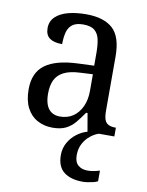

<svg xmlns="http://www.w3.org/2000/svg" viewBox="-87 -609 697 908"><g transform="rotate(10 261.5 -154.5)"><path d="M188 10Q148 10 115.5 -7.5Q83 -25 64.5 -60.5Q46 -96 46 -150Q46 -230 98 -268Q150 -306 256 -310L332 -313V-373Q332 -410 326.5 -437.5Q321 -465 303 -480.5Q285 -496 248 -496Q214 -496 196 -482.5Q178 -469 171.5 -444.5Q165 -420 165 -387Q125 -387 104.5 -402Q84 -417 84 -450Q84 -483 106.5 -504.5Q129 -526 167 -536Q205 -546 253 -546Q338 -546 381 -507Q424 -468 424 -373V-114Q424 -86 429.5 -70.5Q435 -55 448 -48.5Q461 -42 481 -42H484V0H355L340 -87H333Q314 -59 295.5 -37Q277 -15 252 -2.5Q227 10 188 10ZM213 -48Q250 -48 276.5 -66Q303 -84 318 -116.5Q333 -149 333 -191V-272L275 -269Q224 -267 194.5 -252Q165 -237 152.5 -210.5Q140 -184 140 -145Q140 -114 148 -92.5Q156 -71 172.5 -59.5Q189 -48 213 -48ZM374 237Q316 237 283 211.5Q250 186 250 130Q250 98 265 71Q280 44 304.5 25.5Q329 7 355 0H410Q390 6 370 22Q350 38 337 62Q324 86 324 118Q324 151 341.5 166Q359 181 387 181Q400 181 414 178.5Q428 176 445 171V222Q436 227 423 230Q410 233 397 235Q384 237 374 237Z"/></g></svg>

Font: Noto Serif Khmer SemiCondensed
Style: Regular
Weight: 400
Width: 4
Designer: Danh Hong and the Monotype Design Team
Foundry: Monotype Imaging Inc.
Version: Version 2.004